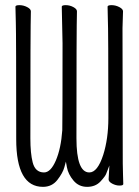

<svg xmlns="http://www.w3.org/2000/svg" viewBox="-20 -720 540 746"><path d="M98 -183Q98 -124 107 -89Q117 -50 151 -50Q177 -50 197 -96.5Q217 -143 222 -214Q223 -248 223 -552L220 -694Q220 -700 235.5 -700Q251 -700 265 -692.5Q279 -685 279 -676Q277 -612 277 -183Q277 -50 327 -50Q359 -50 381 -118Q401 -181 401 -261Q401 -609 399 -647L398 -694Q398 -700 413.5 -700Q429 -700 443.5 -692.5Q458 -685 458 -676L456 -611L457 -85Q457 -64 458 -39.5Q459 -15 459 -5Q459 1 444.5 1Q430 1 416 -6.5Q402 -14 402 -23L405 -77L393 -46Q390 -36 370.5 -15Q351 6 318.5 6Q286 6 265.5 -18.5Q245 -43 240 -70L236 -92L230 -70Q224 -48 203 -21Q182 6 147 6Q43 6 43 -179Q43 -592 41.5 -631.5Q40 -671 40 -694Q40 -700 55.5 -700Q71 -700 85.5 -692.5Q100 -685 100 -676Q98 -612 98 -183Z"/></svg>

Font: Moon Stars Kai HW Light
Style: Regular
Weight: 300
Designer: GuiWonder
Version: Version 1.101